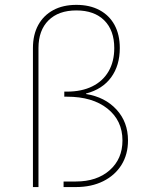

<svg xmlns="http://www.w3.org/2000/svg" viewBox="-20 -757 615 777"><path d="M113.3 0V-562.5Q113.3 -616.7 134.8 -655.8Q156.2 -694.8 195.6 -716.1Q234.9 -737.3 289.1 -737.3Q343.3 -737.3 382.8 -716.1Q422.4 -694.8 443.6 -655.8Q464.8 -616.7 464.8 -562.5Q464.8 -492.2 429.9 -444.1Q395 -396 328.1 -378.4V-376.5Q404.8 -364.3 451.4 -313.7Q498 -263.2 498 -188.5Q498 -132.3 471.7 -89.8Q445.3 -47.4 397.7 -23.7Q350.1 0 287.1 0H237.3V-22.5H287.1Q372.1 -22.5 423.8 -68.1Q475.6 -113.8 475.6 -188.5Q475.6 -269 415 -317.4Q354.5 -365.7 251 -365.7H240.2V-386.2H251Q310.5 -386.2 353.5 -407.5Q396.5 -428.7 419.4 -468.3Q442.4 -507.8 442.4 -562.5Q442.4 -634.3 401.9 -674.6Q361.3 -714.8 289.1 -714.8Q216.8 -714.8 176.3 -674.6Q135.7 -634.3 135.7 -562.5V0Z"/></svg>

Font: Inter Tight Thin
Style: Regular
Weight: 250
Designer: Rasmus Andersson
Foundry: rsms
Version: Version 3.004